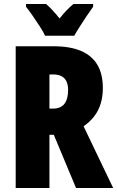

<svg xmlns="http://www.w3.org/2000/svg" viewBox="-20 -947 590 967"><path d="M250 -714Q333 -714 388 -690.5Q443 -667 470.5 -620.5Q498 -574 498 -503Q498 -462 487.5 -426.5Q477 -391 455.5 -362.5Q434 -334 401 -311L550 0H363L251 -268H229V0H59V-714ZM248 -572H229V-400H247Q285 -400 304 -423.5Q323 -447 323 -494Q323 -520 314.5 -537.5Q306 -555 289.5 -563.5Q273 -572 248 -572ZM207 -767Q199 -785 181 -813Q163 -841 143.5 -869Q124 -897 111 -913V-927H212Q227 -914 244 -896Q261 -878 280 -854Q300 -879 317.5 -897Q335 -915 350 -927H449V-913Q435 -894 417 -867Q399 -840 382 -813.5Q365 -787 354 -767Z"/></svg>

Font: Noto Sans Khmer ExtraCondensed Black
Style: Regular
Weight: 900
Width: 2
Designer: Danh Hong and the Monotype Design Team
Foundry: Monotype Imaging Inc.
Version: Version 2.004